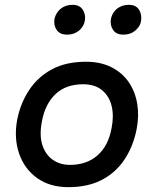

<svg xmlns="http://www.w3.org/2000/svg" viewBox="-20 -766 635 793"><path d="M262 7Q186 7 133.5 -30.5Q81 -68 59 -131.5Q37 -195 51 -272Q65 -341 101 -395Q137 -449 195 -480Q253 -511 335 -511Q396 -511 441 -488Q486 -465 512.5 -425.5Q539 -386 547 -336Q555 -286 544 -231Q530 -161 494 -107Q458 -53 400.5 -23Q343 7 262 7ZM269 -85Q338 -85 383 -124.5Q428 -164 441 -238Q451 -288 441 -328.5Q431 -369 401.5 -393.5Q372 -418 323 -418Q252 -418 209 -377Q166 -336 153 -264Q142 -207 155 -167Q168 -127 198 -106Q228 -85 269 -85ZM257 -623Q227 -623 214 -642.5Q201 -662 205 -687Q208 -703 218 -716.5Q228 -730 243.5 -738Q259 -746 280 -746Q308 -746 321 -727Q334 -708 331 -684Q329 -668 319.5 -654Q310 -640 294 -631.5Q278 -623 257 -623ZM489 -623Q460 -623 447 -642.5Q434 -662 438 -687Q441 -703 450.5 -716.5Q460 -730 476 -738Q492 -746 512 -746Q541 -746 553.5 -727Q566 -708 563 -684Q562 -668 552 -654Q542 -640 526.5 -631.5Q511 -623 489 -623Z"/></svg>

Font: REM
Style: Italic
Weight: 400
Italic angle: -11°
Designer: Octavio Pardo
Foundry: Ashler Design
Version: Version 1.005;gftools[0.9.28]